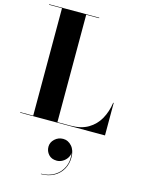

<svg xmlns="http://www.w3.org/2000/svg" viewBox="-158 -836 939 1283"><g transform="rotate(15 312.0 -195.0)"><path d="M258.5 170.5Q258.5 139.7 282.9 117.1Q307.3 94.5 340.9 94.5Q375.3 94.5 400.5 122.9Q425.7 151.3 425.7 200.1Q425.7 245.7 405.1 282.1Q384.5 318.5 346.5 339.5Q308.5 360.5 256.9 360.5V357.7Q309.3 357.7 349.1 333.5Q388.9 309.3 408.3 266.9Q427.7 224.5 418.5 169.7Q417.3 190.5 405.3 207.9Q393.3 225.3 374.7 235.9Q356.1 246.5 335.3 246.5Q298.9 246.5 278.7 223.7Q258.5 200.9 258.5 170.5ZM604 0H17V-3.5H106.5V-746.5H17V-750H363.5V-746.5H274V-3.5H365Q437.5 -3.5 486.5 -32.5Q535.5 -61.5 563.5 -111.5Q591.5 -161.5 600.5 -225H604Z"/></g></svg>

Font: Bodoni* 48
Style: Bold
Weight: 700
Version: Version 2.2